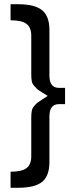

<svg xmlns="http://www.w3.org/2000/svg" viewBox="-20 -763 379 909"><path d="M259 -347H288V-270H259Q214 -270 214 -212V4Q214 70 179.5 98Q145 126 65 126H30V50Q83 50 105.5 33Q128 16 128 -23V-206Q128 -225 130.5 -238Q133 -251 142 -261.5Q151 -272 157 -276.5Q163 -281 180.5 -292.5Q198 -304 206 -309Q198 -314 180 -325Q162 -336 157 -340.5Q152 -345 142.5 -355.5Q133 -366 130.5 -378.5Q128 -391 128 -410V-594Q128 -633 105.5 -650Q83 -667 30 -667V-743H65Q145 -743 179.5 -714.5Q214 -686 214 -621V-405Q214 -347 259 -347Z"/></svg>

Font: Montserrat arm
Style: Regular
Weight: 400
Designer: Julieta Ulanovsky
Foundry: Julieta Ulanovsky
Version: Version 6.000;PS 006.000;hotconv 1.0.88;makeotf.lib2.5.64775